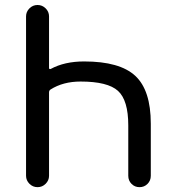

<svg xmlns="http://www.w3.org/2000/svg" viewBox="-20 -775 696 774"><path d="M497.1 -269.5Q497.1 -371.1 455.6 -408.7Q414.1 -446.3 304.7 -446.3Q234.4 -446.3 183.6 -414.1Q177.7 -410.2 177.7 -402.3V-66.4Q177.7 -47.9 164.1 -34.2Q150.4 -20.5 131.3 -20.5Q112.3 -20.5 98.6 -34.2Q85 -47.9 85 -66.4V-709Q85 -727.5 98.6 -741.2Q112.3 -754.9 131.3 -754.9Q150.4 -754.9 164.1 -741.2Q177.7 -727.5 177.7 -709V-500Q177.7 -498 179.7 -497.1Q181.6 -496.1 184.6 -497.1Q240.2 -527.3 319.3 -527.3Q462.9 -527.3 525.4 -469.2Q587.9 -411.1 587.9 -276.4V-66.4Q587.9 -46.9 574.7 -33.7Q561.5 -20.5 542.5 -20.5Q523.4 -20.5 510.3 -33.7Q497.1 -46.9 497.1 -66.4Z"/></svg>

Font: Gen Jyuu Gothic Regular
Style: Regular
Weight: 400
Designer: [Source Han Sans]
Ryoko NISHIZUKA  (kana & ideographs); Paul D. Hunt (Latin, Greek & Cyrillic); Wenlong ZHANG  (bopomofo
Version: Version 1.002.20150607